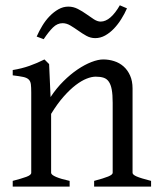

<svg xmlns="http://www.w3.org/2000/svg" viewBox="-20 -688 592 708"><path d="M327.1 0V-21Q362.3 -30.3 378.9 -37.1Q395.5 -43.9 395.5 -50.8V-309.1Q395.5 -338.9 392.1 -357.4Q388.7 -376 381.3 -386.7Q374 -397.5 362.1 -401.4Q350.1 -405.3 333 -405.3Q317.9 -405.3 299.3 -397.9Q280.8 -390.6 259.5 -374.5Q238.3 -358.4 215.1 -332.3Q191.9 -306.2 168.5 -268.1V-50.8Q168.5 -43.5 186.8 -35.6Q205.1 -27.8 236.8 -21V0H26.9V-21Q59.1 -29.3 77.1 -35.9Q95.2 -42.5 95.2 -50.8V-347.2Q95.2 -366.2 93.8 -377.4Q92.3 -388.7 85.7 -395Q79.1 -401.4 65.4 -404.3Q51.8 -407.2 26.9 -410.2V-429.7Q60.1 -435.1 88.4 -445.1Q116.7 -455.1 144 -468.8L161.1 -451.7L166.5 -330.1Q188 -362.8 213.9 -388.4Q239.7 -414.1 266.1 -431.9Q292.5 -449.7 317.1 -459.2Q341.8 -468.8 360.8 -468.8Q381.8 -468.8 401.4 -462.4Q420.9 -456.1 435.8 -442.9Q450.7 -429.7 459.7 -409.4Q468.8 -389.2 468.8 -361.8V-50.8Q468.8 -43.9 483.6 -37.4Q498.5 -30.8 537.1 -21V0ZM448.2 -657.2Q439.5 -637.2 427.2 -617.7Q415 -598.1 400.1 -582.5Q385.3 -566.9 367.7 -557.1Q350.1 -547.4 331.1 -547.4Q314 -547.4 298.6 -555.9Q283.2 -564.5 268.6 -575Q253.9 -585.4 239.5 -594Q225.1 -602.5 210.9 -602.5Q191.4 -602.5 175.3 -586.7Q159.2 -570.8 141.1 -543.5L115.2 -553.2Q124 -573.2 136 -593Q147.9 -612.8 163.1 -628.4Q178.2 -644 195.6 -653.8Q212.9 -663.6 231.9 -663.6Q250.5 -663.6 267.1 -655Q283.7 -646.5 298.3 -636Q313 -625.5 326.2 -616.9Q339.4 -608.4 351.1 -608.4Q369.6 -608.4 387.5 -624Q405.3 -639.6 421.9 -668.5Z"/></svg>

Font: Gentium Unicode
Style: Regular
Weight: 400
Version: Version 1.009